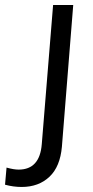

<svg xmlns="http://www.w3.org/2000/svg" viewBox="-112 -523 370 763"><path d="M-86 143Q-57 151 -38 151Q46 151 54 50L99 -503H179L134 60Q127 139 85 179Q42 220 -26 220Q-59 220 -92 211Z"/></svg>

Font: PRinguin Sans
Style: Italic
Weight: 400
Designer: Vernon Adams
Foundry: Vernon Adams
Version: ""